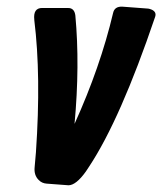

<svg xmlns="http://www.w3.org/2000/svg" viewBox="-20 -551 483 571"><path d="M201.7 -182.6Q278.3 -351.6 316.4 -512.7Q320.8 -532.2 343.8 -531.2L420.9 -525.4Q424.8 -524.9 430.7 -522.5Q446.3 -515.6 441.4 -501Q337.9 -195.8 245.1 -55.7Q239.7 -47.9 235.4 -41Q206.1 0 183.6 0L118.7 -4.9Q104.5 -5.9 95.2 -15.6Q80.6 -29.8 83 -53.7Q85 -74.7 86.9 -98.6Q102.5 -325.7 82 -491.2Q82 -491.7 82 -492.2Q78.1 -527.3 105.5 -527.3H180.7Q184.1 -527.3 187 -526.9Q201.7 -524.4 204.1 -504.9Q217.8 -356.9 201.7 -182.6Z"/></svg>

Font: Allan
Style: Bold
Weight: 700
Version: Version 1.005